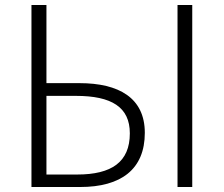

<svg xmlns="http://www.w3.org/2000/svg" viewBox="-20 -749 896 769"><path d="M106 0H301C465 0 560 -71 560 -217C560 -357 456 -416 298 -416H166V-729H106ZM166 -50V-365H284C427 -365 500 -320 500 -215C500 -100 427 -50 289 -50ZM691 0H750V-729H691Z"/></svg>

Font: Noto Sans HK Light
Style: Regular
Weight: 300
Designer: Ryoko NISHIZUKA 西塚涼子 (kana, bopomofo & ideographs); Paul D. Hunt (Latin, Greek & Cyrillic); Sandoll Communications 산돌커뮤니
Foundry: Adobe
Version: Version 2.004;hotconv 1.0.118;makeotfexe 2.5.65603